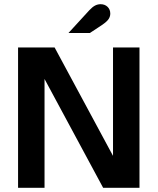

<svg xmlns="http://www.w3.org/2000/svg" viewBox="-20 -894 750 914"><path d="M66 0V-668H240L518 -152V-668H644V0H471L192 -518V0ZM306 -737 405 -845Q420 -861 432.5 -867.5Q445 -874 459 -874Q479 -874 492 -861.5Q505 -849 505 -829Q505 -816 497.5 -804Q490 -792 467 -776L408 -737Z"/></svg>

Font: Atkinson Hyperlegible Next SemiBold
Style: Regular
Weight: 600
Designer: Elliott Scott, Megan Eiswerth, Linus Boman, Theodore Petrosky, Letters from Sweden
Foundry: Applied Design Works, Letters from Sweden
Version: Version 2.001